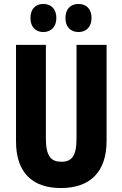

<svg xmlns="http://www.w3.org/2000/svg" viewBox="-20 -941 619 971"><path d="M134 -850C134 -805 160 -779 199 -779C240 -779 265 -807 265 -850C265 -894 240 -921 199 -921C160 -921 134 -896 134 -850ZM311 -850C311 -806 336 -779 377 -779C418 -779 443 -807 443 -850C443 -894 418 -921 377 -921C337 -921 311 -896 311 -850ZM519 -228V-714H367V-242C367 -151 343 -123 290 -123C239 -123 212 -150 212 -241V-714H61V-226C61 -70 142 10 288 10C438 10 519 -74 519 -228Z"/></svg>

Font: Noto Sans Gurmukhi UI ExtraCondensed ExtraBold
Style: Regular
Weight: 800
Width: 2
Designer: Jelle Bosma - Monotype Design Team
Foundry: Monotype Imaging Inc.
Version: Version 2.004